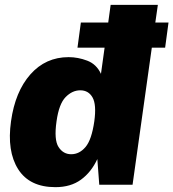

<svg xmlns="http://www.w3.org/2000/svg" viewBox="-20 -763 716 793"><path d="M209 10Q102 10 55 -64.2Q8 -138.5 25.5 -262Q42.5 -384.5 105.5 -455.8Q168.5 -527 263.5 -527Q302 -527 340.2 -512.5Q378.5 -498 397 -458L412 -566H300L314 -670H427L437 -743H632L621.5 -670H676L662 -566H607L527.5 0H390L382 -106Q357 -52 314.5 -21Q272 10 209 10ZM274 -126Q308 -126 333.2 -155.8Q358.5 -185.5 369.5 -262Q379 -331 362.2 -360.5Q345.5 -390 311.5 -390Q278.5 -390 251 -362Q223.5 -334 213.5 -262Q202.5 -185.5 221.8 -155.8Q241 -126 274 -126Z"/></svg>

Font: Public Sans Black
Style: Italic
Weight: 900
Italic angle: -8°
Designer: The Public Sans project authors (U.S. Web Design System). Libre Franklin designed by Pablo Impallari and Rodrigo Fuenzal
Version: Version 1.007; ttfautohint (v1.8.1) -l 8 -r 50 -G 200 -x 14 